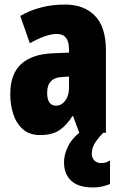

<svg xmlns="http://www.w3.org/2000/svg" viewBox="-20 -583 534 843"><path d="M266 -563Q349 -563 397 -513.5Q445 -464 445 -363V0H328L301 -73H298Q271 -31 239.5 -10.5Q208 10 156 10Q109 10 80 -16Q51 -42 38 -83Q25 -124 25 -169Q25 -258 72.5 -301.5Q120 -345 211 -349L283 -352V-366Q283 -434 230 -434Q183 -434 111 -393L69 -513Q110 -537 159.5 -550Q209 -563 266 -563ZM253 -245Q187 -242 187 -176Q187 -119 226 -119Q250 -119 266.5 -141Q283 -163 283 -198V-247ZM383 93Q383 109 394 121Q405 133 424 133Q438 133 447 129.5Q456 126 463 122V225Q451 230 432 235Q413 240 388 240Q324 240 292.5 210.5Q261 181 261 129Q261 95 280 57Q299 19 350 -17L433 0Q402 33 392.5 52.5Q383 72 383 93Z"/></svg>

Font: Noto Sans Gujarati UI ExtraCondensed Black
Style: Regular
Weight: 900
Width: 2
Designer: Jelle Bosma - Monotype Design Team, Universal Thirst
Foundry: Monotype Imaging Inc.
Version: Version 2.106; ttfautohint (v1.8.4.7-5d5b)